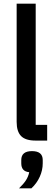

<svg xmlns="http://www.w3.org/2000/svg" viewBox="-20 -760 300 1038"><path d="M172 0Q118 0 94 -24.5Q70 -49 70 -101V-740H173V-85H235V0ZM153 57Q211 57 211 105V123Q211 160 195 195.5Q179 231 150 258H83Q107 235 120 215Q133 195 138 171Q95 167 95 123V105Q95 57 153 57Z"/></svg>

Font: IBM Plex Sans Cond Medm
Style: Regular
Weight: 500
Width: 3
Designer: Mike Abbink, Paul van der Laan, Pieter van Rosmalen
Foundry: Bold Monday
Version: Version 1.3